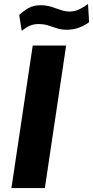

<svg xmlns="http://www.w3.org/2000/svg" viewBox="-20 -954 472 974"><path d="M38 0 146 -723H315.5L207.5 0ZM90 -798 77.5 -878Q99.5 -898.5 124.5 -913Q149.5 -927.5 186 -927.5Q214.5 -927.5 239.8 -919.5Q265 -911.5 288 -903.5Q311 -895.5 333.5 -895.5Q360.5 -895.5 384.8 -908Q409 -920.5 426.5 -933.5L432 -841.5Q413.5 -827 383.8 -815Q354 -803 320 -803Q292 -803 269.5 -810.2Q247 -817.5 224.8 -824.8Q202.5 -832 176.5 -832Q151.5 -832 133 -824.2Q114.5 -816.5 90 -798Z"/></svg>

Font: Public Sans Thin ExtraBold
Style: Italic
Weight: 800
Italic angle: -8°
Version: Version 2.001